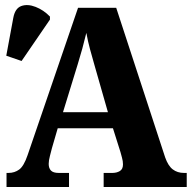

<svg xmlns="http://www.w3.org/2000/svg" viewBox="-20 -745 764 765"><path d="M6 0V-56H14Q38 -56 56.5 -69.5Q75 -83 90 -127L291 -714H443L638 -118Q650 -84 668.5 -70Q687 -56 713 -56H724V0H393V-56H428Q445 -56 457.5 -63.5Q470 -71 470 -90Q470 -103 466 -117Q462 -131 460 -139L430 -234H210L187 -155Q184 -143 179 -124Q174 -105 174 -92Q174 -75 183 -65.5Q192 -56 214 -56H255V0ZM231 -298H410L356 -487Q347 -518 338.5 -549.5Q330 -581 324 -614Q309 -551 290 -490ZM66 -502 5 -523 33 -674Q40 -712 65 -721Q90 -730 122 -717.5Q154 -705 179 -679V-667Z"/></svg>

Font: Noto Serif SemiCondensed ExtraBold
Style: Regular
Weight: 800
Width: 4
Designer: Monotype Design Team
Foundry: Monotype Imaging Inc.
Version: Version 2.015